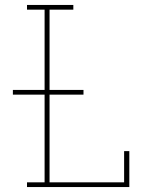

<svg xmlns="http://www.w3.org/2000/svg" viewBox="-20 -755 640 775"><path d="M89 0V-19H160V-373H32V-392H160V-716H89V-735H276V-716H180V-392H317V-373H180V-19H481V-145H502V0Z"/></svg>

Font: Iosevka Slab Thin Extended
Style: Regular
Weight: 100
Width: 7
Monospace: yes
Designer: Belleve Invis
Foundry: Belleve Invis
Version: Version 11.1.1; ttfautohint (v1.8.3)